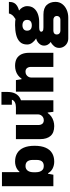

<svg xmlns="http://www.w3.org/2000/svg" viewBox="842 -1614 982 2707"><g transform="rotate(-90 1333.5 -261.0)"><path d="M408 12Q357 12 313.5 -9Q270 -30 244 -75H237L223 0H61V-725H260V-479H267Q283 -499 305 -512.5Q327 -526 353.5 -533Q380 -540 408 -540Q478 -540 528 -509.5Q578 -479 604.5 -418Q631 -357 631 -265Q631 -172 604.5 -110.5Q578 -49 528 -18.5Q478 12 408 12ZM346 -135Q377 -135 396 -147.5Q415 -160 423.5 -183Q432 -206 432 -237V-290Q432 -321 423.5 -344Q415 -367 396 -380Q377 -393 346 -393Q323 -393 306 -384Q289 -375 278.5 -359.5Q268 -344 263 -323.5Q258 -303 258 -280V-247Q258 -216 267 -190.5Q276 -165 295.5 -150Q315 -135 346 -135Z M909 12Q815 12 770 -40Q725 -92 725 -186V-528H924V-210Q924 -194 928.5 -180Q933 -166 941 -156Q949 -146 962 -140.5Q975 -135 991 -135Q1016 -135 1034.5 -146.5Q1053 -158 1063.5 -177Q1074 -196 1074 -218V-528H1273V0H1110L1100 -80H1093Q1074 -51 1044.5 -30Q1015 -9 980 1.5Q945 12 909 12ZM1174 -441V-528Q1215 -528 1243.5 -542.5Q1272 -557 1280 -585H1210V-732H1390V-645Q1390 -580 1366 -534.5Q1342 -489 1294 -465.5Q1246 -442 1174 -441Z M1394 0V-528H1557L1570 -448H1577Q1598 -479 1626 -499.5Q1654 -520 1688 -530Q1722 -540 1758 -540Q1821 -540 1861.5 -516.5Q1902 -493 1922 -449Q1942 -405 1942 -342V0H1743V-318Q1743 -335 1738.5 -348.5Q1734 -362 1726 -372Q1718 -382 1705.5 -387.5Q1693 -393 1676 -393Q1651 -393 1632.5 -381.5Q1614 -370 1603.5 -351.5Q1593 -333 1593 -310V0Z M2144 210Q2108 210 2077.5 193Q2047 176 2029 146.5Q2011 117 2011 81Q2011 40 2036.5 9Q2062 -22 2095 -37Q2071 -54 2057 -78Q2043 -102 2043 -130Q2043 -170 2072.5 -201.5Q2102 -233 2144 -243Q2108 -266 2083.5 -298.5Q2059 -331 2059 -369Q2059 -435 2096 -472Q2133 -509 2195 -524.5Q2257 -540 2331 -540Q2361 -540 2381.5 -538.5Q2402 -537 2418 -534Q2462 -561 2479 -587Q2496 -613 2496 -627H2660Q2660 -584 2645.5 -556Q2631 -528 2603.5 -511Q2576 -494 2538 -484Q2567 -462 2583.5 -432.5Q2600 -403 2600 -370Q2600 -311 2569 -273.5Q2538 -236 2487.5 -218Q2437 -200 2378 -200H2302Q2268 -200 2253.5 -192Q2239 -184 2239 -171Q2239 -158 2251.5 -149Q2264 -140 2302 -140H2482Q2574 -140 2617 -92.5Q2660 -45 2660 29Q2660 85 2629 125.5Q2598 166 2547.5 188Q2497 210 2438 210ZM2252 99H2408Q2423 99 2435 93Q2447 87 2454 75.5Q2461 64 2461 49Q2461 26 2445.5 13Q2430 0 2408 0H2252Q2230 0 2215 12.5Q2200 25 2200 48Q2200 71 2215 85Q2230 99 2252 99ZM2329 -304Q2364 -304 2385 -320Q2406 -336 2406 -370Q2406 -404 2385 -420Q2364 -436 2329 -436Q2298 -436 2276 -420Q2254 -404 2254 -370Q2254 -348 2263 -333Q2272 -318 2289 -311Q2306 -304 2329 -304Z"/></g></svg>

Font: Archivo SemiBold Black
Style: Regular
Weight: 900
Version: Version 2.001